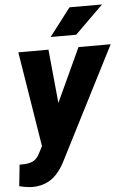

<svg xmlns="http://www.w3.org/2000/svg" viewBox="-81 -795 693 1054"><g transform="rotate(-5 266.0 -267.5)"><path d="M236.3 -232.4 373 -528.3H550.3L240.7 79.1Q206.1 150.9 160.9 182.9Q115.7 214.8 53.2 214.8Q25.4 214.8 -17.6 204.1L-5.4 86.4H13.2Q43 86.4 65.4 76.9Q87.9 67.4 103 40L126 -3.9L41.5 -528.3H207.5ZM342.8 -750H522L366.2 -596.7H225.6Z"/></g></svg>

Font: TypoPRO Roboto
Style: Italic
Weight: 900
Italic angle: -12°
Designer: Google
Version: Version 2.136; 2016